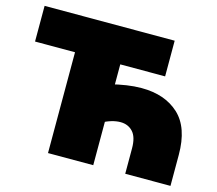

<svg xmlns="http://www.w3.org/2000/svg" viewBox="-100 -826 1074 951"><g transform="rotate(15 437.0 -350.0)"><path d="M221 0V-568L272 -517H16V-700H683V-517H402L453 -568V0ZM426 -408Q470 -419 509.5 -425Q549 -431 586 -431Q706 -431 777.5 -365Q849 -299 849 -159V0H617V-130Q617 -188 592.5 -214.5Q568 -241 529 -241Q485 -241 432 -212Z"/></g></svg>

Font: MOST Montserrat Black
Style: Regular
Weight: 900
Designer: Julieta Ulanovsky
Foundry: Julieta Ulanovsky
Version: Version 8.000;March 11, 2024;FontCreator 15.0.0.2926 64-bit